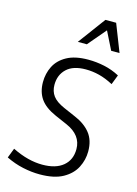

<svg xmlns="http://www.w3.org/2000/svg" viewBox="-138 -1006 775 1089"><g transform="rotate(15 249.5 -461.5)"><path d="M207 -47Q286 -47 329 -83Q372 -119 372 -182Q372 -264 281 -304L210 -335Q146 -363 118 -403Q90 -443 90 -501Q90 -551 111.5 -594Q133 -637 181 -663.5Q229 -690 307 -690Q354 -690 401 -680Q448 -670 491 -647L469 -590Q426 -613 386.5 -623Q347 -633 307 -633Q233 -633 195 -597Q157 -561 157 -503Q157 -465 177 -438Q197 -411 245 -390L316 -359Q375 -334 407.5 -293Q440 -252 440 -187Q440 -137 417 -92Q394 -47 343 -18.5Q292 10 207 10Q159 10 108 -1Q57 -12 8 -36L30 -93Q79 -69 122.5 -58Q166 -47 207 -47ZM418 -772 365 -878 275 -772H222L341 -933H404L467 -772Z"/></g></svg>

Font: Inria Sans Light
Style: Italic
Weight: 300
Italic angle: -10°
Designer: Black Foundry Team
Foundry: Black Foundry
Version: Version 1.2; ttfautohint (v1.8.3)